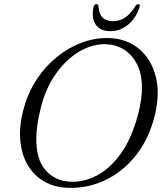

<svg xmlns="http://www.w3.org/2000/svg" viewBox="-20 -897 802 930"><path d="M511 -712.5Q595 -709 653.5 -660.2Q712 -611.5 734 -528Q756 -444.5 729.5 -337Q701 -222.5 637.2 -143Q573.5 -63.5 487.2 -23.2Q401 17 304.5 12.5Q241 10 191.8 -19.2Q142.5 -48.5 112.8 -100.2Q83 -152 77.8 -222.8Q72.5 -293.5 97 -378.5Q118.5 -454 160.5 -516.5Q202.5 -579 258.8 -623.8Q315 -668.5 379.5 -691.8Q444 -715 511 -712.5ZM319.5 -17Q385 -13.5 448.5 -46.5Q512 -79.5 564.5 -152Q617 -224.5 648 -340Q668.5 -417 667.5 -477Q666.5 -541.5 643.5 -586.2Q620.5 -631 582.8 -655.5Q545 -680 499 -682.5Q433.5 -686.5 368.5 -649.8Q303.5 -613 252.5 -542.2Q201.5 -471.5 177.5 -374Q166.5 -331 161.2 -294.5Q156 -258 156 -227Q154.5 -125 200.5 -72.8Q246.5 -20.5 319.5 -17ZM527 -794.5Q559.5 -794.5 586 -811.8Q612.5 -829 635 -867Q642.5 -877 649.5 -877Q660.5 -877 656 -862.5Q639.5 -810 601 -778Q562.5 -746 514 -746Q465 -746 443.5 -778Q422 -810 433 -862.5Q435.5 -877 447.5 -877Q454.5 -877 457 -867Q459.5 -829 477 -811.8Q494.5 -794.5 527 -794.5Z"/></svg>

Font: Fraunces 9pt Light
Style: Italic
Weight: 300
Italic angle: -16°
Version: Version 1.000;[0bf87f6ff]